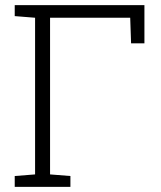

<svg xmlns="http://www.w3.org/2000/svg" viewBox="-20 -731 630 751"><path d="M37.6 0V-42.5L117.2 -48.8V-661.6L37.6 -668V-710.9H544.9V-561.5H492.7L489.3 -661.6H175.8V-48.8L255.4 -42.5V0Z"/></svg>

Font: Roboto Slab Light
Style: Regular
Weight: 300
Designer: Google
Version: Version 2.000; ttfautohint (v1.8.1.43-b0c9)